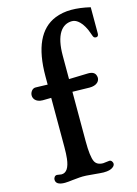

<svg xmlns="http://www.w3.org/2000/svg" viewBox="-129 -928 719 1004"><g transform="rotate(-15 231.0 -425.5)"><path d="M94.7 7.3Q45.4 7.3 45.4 -22.5Q45.4 -30.3 50.5 -36.9Q55.7 -43.5 64 -43.5L88.4 -40Q128.4 -40 136.7 -112.3Q139.6 -137.7 139.6 -174.3V-440.4Q108.4 -439.5 93.5 -439.7Q78.6 -439.9 68.8 -444.1Q59.1 -448.2 53.7 -454.1Q43.9 -464.8 43.9 -478.5Q43.9 -492.2 52.7 -503.2Q61.5 -514.2 74.2 -514.2Q86.9 -514.2 94.7 -513.7L125.5 -512.7Q133.3 -512.7 139.6 -512.2V-556.6Q139.6 -788.6 271.5 -841.8Q312 -857.9 359.1 -857.9Q406.2 -857.9 461.9 -844.7V-703.1Q461.9 -685.5 448.2 -685.5Q441.4 -685.5 437.3 -689.2Q433.1 -692.9 426.5 -713.4Q419.9 -733.9 409.4 -752Q398.9 -770 388.2 -780.3Q368.7 -799.8 348.1 -799.8Q327.6 -799.8 310.8 -790.8Q293.9 -781.7 281.2 -762.2Q254.9 -720.7 254.9 -637.7V-511.2L359.4 -514.2Q394 -514.2 400.4 -490.2Q402.3 -483.9 402.3 -478.5Q402.3 -473.1 399.7 -466.3Q397 -459.5 390.6 -453.6Q375.5 -440.4 347.2 -440.4L254.9 -442.4V-174.3Q254.9 -91.8 268.6 -63.5Q280.3 -40 314 -40L347.7 -43.9Q356 -43.9 360.8 -37.1Q365.7 -30.3 365.7 -23.9Q365.7 -17.6 361.6 -12.2Q357.4 -6.8 350.1 -2.4Q327.6 10.7 282.2 5.9Q271 4.9 259.8 3.9Q203.6 -2.4 175.8 0Q147.9 2.4 136.2 3.7Q124.5 4.9 114.7 6.1Q105 7.3 94.7 7.3Z"/></g></svg>

Font: Stoke
Style: Regular
Weight: 400
Designer: Nicole Fally
Foundry: Nicole Fally
Version: Version 1.002